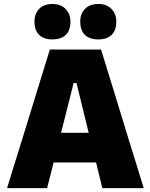

<svg xmlns="http://www.w3.org/2000/svg" viewBox="-20 -968 774 988"><path d="M16.5 0Q34 -57 53.5 -120.8Q73 -184.5 91 -241L166.5 -486Q187 -553 203.5 -606Q220 -659 236.5 -713H500Q517.5 -656.5 533.8 -603.5Q550 -550.5 570 -486L645 -241Q663.5 -182 682.8 -119.5Q702 -57 719.5 0H506.5Q493.5 -53.5 479.8 -110Q466 -166.5 453 -216.5L373.5 -541H359L278 -220.5Q265 -168 250.5 -110.5Q236 -53 222.5 0ZM210.5 -132 233.5 -284.5H528L546.5 -132ZM485.5 -765Q442 -765 417.5 -788Q393 -811 393 -857.5Q393 -898 417.8 -922.8Q442.5 -947.5 486.5 -947.5Q529.5 -947.5 554 -921.5Q578.5 -895.5 578.5 -857.5Q578.5 -811 554 -788Q529.5 -765 485.5 -765ZM249.5 -765Q206 -765 181.8 -788Q157.5 -811 157.5 -857.5Q157.5 -898 182 -922.8Q206.5 -947.5 250.5 -947.5Q293.5 -947.5 318 -921.5Q342.5 -895.5 342.5 -857.5Q342.5 -811 318 -788Q293.5 -765 249.5 -765Z"/></svg>

Font: Commissioner Thin ExtraBold
Style: Regular
Weight: 800
Version: Version 1.000